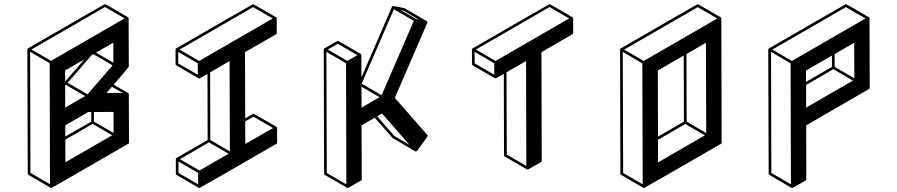

<svg xmlns="http://www.w3.org/2000/svg" viewBox="-20 -854 4435 949"><path d="M233.9 75.2Q232.9 75.2 232.4 74.7H231.4L120.6 10.3Q117.2 8.3 117.2 4.4L115.2 -609.9H115.7Q115.7 -613.3 118.7 -615.2Q497.1 -834 499 -834Q501 -834 557.1 -801.3L613.3 -768.1L614.3 -767.6V-767.1L615.2 -766.6L615.7 -763.7L616.7 -524.4Q616.7 -522.5 542 -435.5L614.3 -393.6L615.2 -393.1L616.2 -391.1L616.7 -388.2L617.7 -149.4Q617.7 -145.5 614.3 -143.6Q235.8 75.2 233.9 75.2ZM506.3 -394.5 585.9 -395 533.2 -425.3ZM227.1 56.6 225.6 -541.5 128.9 -598.1 130.4 0.5ZM232.4 -553.2 596.2 -763.2 499 -819.3 135.3 -609.4ZM302.7 -179.2 431.2 -252.9V-300.3H416L302.7 -234.9ZM303.2 -51.8 534.7 -185.5 438 -241.7 302.7 -163.6ZM541.5 -196.8 541 -300.8 444.3 -300.3V-252.9ZM302.2 -322.3 400.9 -379.4 303.7 -435.5 302.2 -434.6ZM540.5 -543.9 540 -643.1 454.6 -593.8ZM412.6 -387.7 536.6 -530.8 441.4 -586.4 432.1 -581.1 314.5 -444.8ZM302.2 -451.2 397 -560.5 301.8 -505.9Z M965.8 75.2H963.9L852.5 10.7Q849.1 8.8 849.1 4.9V-67.9Q849.6 -71.3 852.5 -73.2L1006.3 -162.1L1005.4 -488.8L967.8 -466.8Q966.8 -466.8 966.3 -466.3H962.4Q962.4 -466.8 961.9 -466.8H960.9V-467.3L851.1 -531.2Q847.7 -533.2 847.7 -536.6V-609.4Q848.1 -612.8 850.6 -614.7Q1229.5 -833.5 1231 -833.5Q1232.9 -833.5 1289.1 -800.8L1345.2 -768.1L1345.7 -767.6H1346.2L1346.7 -766.6Q1346.7 -766.1 1347.2 -766.1V-765.1Q1347.7 -765.1 1347.7 -763.7V-763.2Q1348.1 -763.2 1348.1 -690.4Q1348.1 -686.5 1344.7 -684.6L1190.9 -596.2L1191.9 -269Q1231 -292 1232.9 -292Q1234.4 -292 1290.5 -259.3Q1346.7 -226.6 1347.2 -226.6V-226.1L1348.6 -224.6L1349.1 -222.2L1349.6 -221.2V-148.9Q1349.6 -145 1346.2 -143.1Q968.3 75.2 965.8 75.2ZM1192.4 -142.1 1329.6 -221.2 1232.9 -277.3 1191.9 -253.9ZM958 -484.4 957.5 -541 860.8 -597.7V-540.5ZM964.4 -552.7 1328.1 -762.7 1231 -818.8 867.2 -608.9ZM959.5 57.1 959 0.5 862.3 -55.7V1ZM965.8 -11.2 1109.9 -94.2 1012.7 -150.4 869.1 -67.4ZM1116.2 -105.5 1114.7 -552.2 1018.6 -496.1 1019.5 -162.1Z M1698.7 75.2H1696.8Q1696.8 74.7 1696.3 74.7L1695.3 74.2L1585 10.3Q1582 8.3 1582 4.4L1580.1 -609.9Q1580.6 -613.3 1583.5 -614.7Q1647.9 -652.3 1649.4 -652.3Q1651.4 -652.3 1707.5 -619.6L1763.7 -586.9V-586.4H1764.6V-585.4L1765.6 -585L1766.1 -582L1766.6 -471.7L1917.5 -820.8H1918L1918.9 -822.3L1921.4 -823.7V-824.2H1924.8L1979.5 -813.5L2089.4 -749.5L2090.3 -749V-748.5L2091.8 -747.6L2092.3 -746.6L2092.8 -744.6V-744.1Q2092.8 -742.7 2092.3 -741.7L1931.6 -370.1L2092.8 -186.5Q2094.2 -185.1 2094.2 -182.6Q2094.2 -179.7 2041 -107.9H2040.5Q2040.5 -106.9 2039.6 -106.9L2038.6 -106H2037.1V-105.5L2032.2 -106Q2032.2 -106.4 1976.8 -138.7Q1921.4 -170.9 1920.4 -171.9L1832.5 -272L1767.1 -234.9L1768.1 32.2Q1768.1 36.1 1764.6 38.1Q1700.7 75.2 1698.7 75.2ZM2049.3 -757.3 1973.6 -801.8 1960.4 -804.2 2036.1 -760.3ZM1866.2 -383.3 2025.4 -751 1926.8 -808.1 1767.6 -440.4ZM1767.1 -322.3 1856 -373.5 1766.6 -425.8ZM1691.9 57.1 1690.4 -541.5 1593.3 -597.7 1595.2 1ZM1696.8 -552.7 1746.6 -581.5 1649.4 -637.7 1600.1 -609.4ZM2003.9 -138.2 1868.2 -293 1844.2 -278.8 1929.7 -181.2Z M2588.4 -15.6Q2585.9 -15.6 2585.4 -16.1Q2585 -16.6 2474.6 -80.6Q2471.7 -82.5 2471.2 -85.9L2470.2 -488.8Q2431.6 -466.8 2431.2 -466.8Q2430.7 -466.8 2429.7 -466.8L2426.3 -467.3L2315.9 -531.2Q2313 -533.2 2313 -537.1L2312.5 -609.9Q2313 -613.3 2315.9 -614.7Q2694.3 -833.5 2696.3 -833.5Q2698.2 -833.5 2754.2 -801Q2810.1 -768.6 2810.3 -768.1Q2810.5 -767.6 2811.5 -766.6Q2812.5 -765.6 2813 -764.2V-690.9Q2813 -687 2810.1 -685.1L2656.2 -596.2L2657.7 -58.6Q2657.7 -54.7 2654.3 -52.7Q2589.8 -15.6 2588.4 -15.6ZM2422.9 -484.4V-541.5L2325.7 -597.7L2326.2 -541ZM2429.2 -552.7 2793 -762.7 2696.3 -819.3 2332.5 -609.4ZM2581.5 -33.7 2580.1 -552.2 2483.4 -496.6 2484.9 -89.8Z M3163.1 75.2Q3161.1 75.2 3161.1 74.7H3160.2L3049.8 10.3Q3046.9 8.3 3046.4 4.9L3044.9 -609.4Q3045.4 -612.8 3048.3 -614.7Q3426.8 -833.5 3428.7 -833.5Q3430.2 -833.5 3486.3 -800.8L3542.5 -768.1H3543V-767.6H3543.5V-767.1H3543.9L3544.4 -766.1V-765.6Q3544.9 -763.7 3545.2 -763.7Q3545.4 -763.7 3545.4 -763.2L3546.9 -148.9Q3546.9 -145 3543.5 -143.1Q3165.5 75.2 3163.1 75.2ZM3156.7 57.1 3154.8 -541 3058.1 -597.7 3060.1 1ZM3161.6 -552.7 3525.4 -762.7 3428.7 -818.8 3064.9 -608.9ZM3232.4 -178.7 3360.4 -252.9 3359.4 -579.6 3231.4 -505.4ZM3232.4 -51.3 3463.9 -185.1 3367.2 -241.2 3232.4 -163.1ZM3470.7 -196.3 3469.2 -642.6 3373 -586.9 3374 -252.9Z M3896 75.2H3894L3893.1 74.7H3892.6L3782.7 10.3Q3779.3 8.3 3779.3 4.9L3777.3 -609.9Q3777.8 -612.8 3780.8 -614.7Q4159.2 -833.5 4161.1 -833.5Q4163.1 -833.5 4219.7 -800.8L4275.4 -768.1L4276.4 -767.1Q4276.4 -766.6 4276.9 -766.6L4277.8 -764.2L4278.8 -419.9Q4278.8 -416 4275.4 -414.1L3964.8 -234.4L3965.3 32.2Q3965.3 36.1 3961.9 38.1Q3898.4 75.2 3896 75.2ZM3889.2 57.1 3887.7 -541 3791 -597.7 3792.5 1ZM3894 -552.7 4257.8 -762.7 4161.1 -818.8 3797.4 -608.9ZM3963.9 -449.2 4092.3 -523.4V-579.6L3963.9 -505.4ZM3964.4 -322.3 4195.8 -455.6 4099.1 -512.2 3964.4 -434.1ZM4202.6 -467.3 4202.1 -642.6 4105.5 -586.9V-523.4Z"/></svg>

Font: 3D Isometric
Style: Bold
Weight: 700
Designer: GGBotNet
Foundry: GGBotNet
Version: 1.14